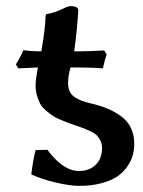

<svg xmlns="http://www.w3.org/2000/svg" viewBox="-20 -602 471 632"><path d="M57.1 -437Q81.1 -433.1 116.2 -433.1Q129.9 -515.1 129.9 -548.8L131.8 -555.2Q161.1 -560.1 187 -573.2Q196.3 -578.6 210 -582Q237.8 -582 237.8 -567.9Q232.4 -486.8 224.1 -433.1H244.1Q272 -433.1 323.2 -436L331.1 -421.9Q325.2 -407.7 318.8 -377Q282.2 -379.9 234.9 -379.9H211.9Q204.1 -352.5 204.1 -328.1Q204.1 -311.5 210.2 -299.6Q216.3 -287.6 229 -280.3Q241.7 -272.9 251.5 -269.5Q261.2 -266.1 276.9 -262.2Q308.6 -254.9 332.3 -245.1Q356 -235.4 377.4 -220.2Q398.9 -205.1 410.4 -181.9Q421.9 -158.7 421.9 -128.9Q421.9 -110.4 417.5 -92.8Q413.1 -75.2 400.4 -55.9Q387.7 -36.6 368.4 -22.7Q349.1 -8.8 316.2 0.5Q283.2 9.8 241.2 9.8Q210.4 9.8 164.3 -1Q118.2 -11.7 83 -27.8Q89.4 -80.1 97.2 -107.9L136.2 -108.9Q158.2 -78.1 185.3 -58.6Q212.4 -39.1 240.2 -39.1Q273.4 -39.1 294.7 -59.3Q315.9 -79.6 315.9 -115.2Q315.9 -127.9 310.8 -138.4Q305.7 -148.9 299.6 -155.5Q293.5 -162.1 280 -168.7Q266.6 -175.3 258.1 -178.7Q249.5 -182.1 231.9 -188Q213.4 -194.3 204.1 -197.8Q194.8 -201.2 177.7 -208.5Q160.6 -215.8 151.6 -222.2Q142.6 -228.5 130.4 -239Q118.2 -249.5 112.3 -260.5Q106.4 -271.5 101.8 -287.1Q97.2 -302.7 97.2 -320.8Q97.2 -331.1 99.1 -345.7Q101.1 -360.4 103 -370.1L105 -379.9Q41.5 -377 40 -377L32.2 -390.1Q46.4 -412.1 57.1 -437Z"/></svg>

Font: Linear Smooth
Style: Bold
Weight: 700
Designer: Philipp H. Poll, Flanker
Foundry: Philipp H. Poll, reworked by Flanker
Version: Version 1.061 | FøM Fix